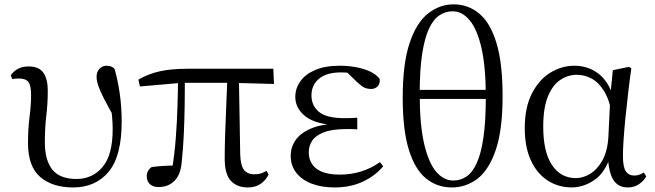

<svg xmlns="http://www.w3.org/2000/svg" viewBox="-20 -825 2936 860"><path d="M307.7 14.6Q214.7 14.6 160 -32.4Q105.4 -79.5 105.4 -184.1Q105.4 -246.2 112.3 -300.9Q119.2 -355.5 119.2 -397.8Q119.2 -441.2 107.6 -457.3Q96 -473.4 64.6 -473.4Q56.8 -473.4 49.2 -472.9Q41.6 -472.4 35.6 -470.4L28.1 -487.6Q41.2 -506.6 61 -517Q80.8 -527.4 108.2 -527.4Q154.9 -527.4 174.4 -498.9Q194 -470.5 194 -419.5Q194 -361.4 187.4 -307.2Q180.9 -252.9 180.9 -187.9Q180.9 -106.5 214.8 -64.9Q248.8 -23.3 322.2 -23.3Q394.4 -23.3 439.5 -77.1Q484.7 -130.8 484.7 -245.9Q484.7 -274.7 481.9 -304.8Q479.1 -334.9 473.9 -369.8L490.1 -367.5L494.3 -293.8Q463.2 -349.2 445.2 -384.4Q427.2 -419.7 419.8 -442.1Q412.5 -464.5 412.5 -481.2Q412.5 -503 425.5 -516.8Q438.6 -530.6 457.6 -530.6Q469.2 -530.6 478.1 -527Q486.9 -523.4 493 -516.9Q507.4 -467.3 516.2 -407Q525 -346.7 525 -280.1Q525 -125.4 466.4 -55.4Q407.8 14.6 307.7 14.6Z M690 12.8Q665.1 12.8 651.3 -0.4Q637.4 -13.7 637.4 -34.1Q637.4 -49.2 642.9 -59.2Q648.4 -69.2 659.1 -76.7Q683.6 -80.1 711.7 -81.8Q739.7 -83.5 773 -83.6L749.1 -56.8Q761.7 -131.3 767.2 -204.1Q772.7 -276.8 774.9 -346.5Q777.1 -416.2 777.6 -482H808.2Q808.2 -419.6 807.2 -354.8Q806.2 -290 803.4 -226Q800.6 -162 794.2 -101.6Q790 -44.2 762.2 -15.7Q734.4 12.8 690 12.8ZM606.8 -437.7 599.8 -468.5Q644.4 -494.2 695.7 -505.6Q747 -517 818.1 -517H1204.3L1207.1 -448.9L1019.6 -454H793.8ZM1090 14.6Q1042.2 14.6 1014.3 -14.8Q986.5 -44.3 986.5 -114.1Q986.5 -163.3 988.4 -222.9Q990.4 -282.5 993.3 -348.6Q996.2 -414.7 998.6 -482H1050L1056 -131.8Q1058 -81.3 1074 -62.8Q1090.1 -44.2 1117.9 -44.2Q1136.9 -44.2 1149.4 -48.5Q1161.9 -52.8 1174.3 -59.8L1182.9 -42.5Q1168.7 -15 1145.5 -0.2Q1122.4 14.6 1090 14.6Z M1478.3 14.6Q1420 14.6 1375.7 -2.5Q1331.3 -19.6 1306.7 -51.5Q1282.1 -83.4 1282.1 -126.7Q1282.1 -165.3 1303.9 -197.3Q1325.7 -229.3 1373.5 -249.5Q1421.3 -269.8 1498.7 -271.6V-263.4Q1395.9 -266.8 1349.3 -302.9Q1302.7 -339 1302.7 -390.7Q1302.7 -428.3 1324.7 -460Q1346.6 -491.8 1391.1 -511.2Q1435.6 -530.6 1502.8 -530.6Q1538.9 -530.6 1573.4 -524.4Q1608 -518.1 1636.3 -505.3Q1664.6 -492.4 1680.6 -471.9Q1683.2 -450.8 1671.8 -438.7Q1660.5 -426.5 1642.6 -426.5Q1625.7 -426.5 1612.7 -432.4Q1599.7 -438.4 1579.9 -456.8L1522.6 -512.6L1578.7 -511.5L1588 -491.9Q1562.4 -496.3 1544.7 -498.5Q1527.1 -500.7 1507.7 -500.7Q1443 -500.7 1409 -472.4Q1375.1 -444.1 1375.1 -397.6Q1375.1 -351.6 1409 -323.6Q1442.8 -295.7 1524.2 -295.7Q1536.3 -295.7 1549.2 -296.2Q1562.1 -296.7 1580.3 -297.7V-245.7Q1560.9 -246.9 1551.4 -246.9Q1542 -246.9 1533.6 -246.9Q1468.1 -246.9 1431.1 -232.6Q1394.1 -218.4 1378.6 -195.2Q1363 -172 1363 -143.3Q1363 -95.8 1397.7 -69.3Q1432.4 -42.9 1502.6 -42.9Q1553.3 -42.9 1598.3 -57.2Q1643.3 -71.5 1681.9 -98.8L1696.3 -80.5Q1662.8 -38.9 1606.8 -12.1Q1550.9 14.6 1478.3 14.6Z M2003.8 14.6Q1938.5 14.6 1888.8 -25.2Q1839.1 -65.1 1811.5 -153.5Q1783.8 -241.9 1783.8 -387.6Q1783.8 -539.7 1814.4 -631.3Q1844.9 -723 1896.9 -764.2Q1948.9 -805.5 2011.9 -805.5Q2078 -805.5 2127.5 -763.4Q2177 -721.4 2204.1 -631.3Q2231.2 -541.2 2231.2 -394.7Q2231.2 -244 2201 -154.5Q2170.8 -64.9 2119.4 -25.1Q2068 14.6 2003.8 14.6ZM2010.3 -16.4Q2042.4 -16.4 2069 -34Q2095.6 -51.6 2115.1 -93.8Q2134.6 -135.9 2145.3 -208.6Q2156 -281.2 2156 -390.5Q2156 -525 2136.7 -609.4Q2117.5 -693.8 2083.8 -734.1Q2050.1 -774.4 2007.8 -774.4Q1975.7 -774.4 1948.5 -756.5Q1921.3 -738.7 1901.7 -696.9Q1882 -655.1 1871 -583.7Q1859.9 -512.3 1859.9 -404.9Q1859.9 -265.7 1880 -180.2Q1900.2 -94.6 1934 -55.5Q1967.8 -16.4 2010.3 -16.4ZM1811.2 -381.9V-422.4H2207.1V-381.9Z M2540.8 14.4Q2480.7 14.4 2432.8 -16.7Q2384.9 -47.8 2357.7 -107.2Q2330.5 -166.5 2330.5 -250.6Q2330.5 -344.2 2362.6 -406.4Q2394.6 -468.5 2445.3 -499.6Q2496.1 -530.6 2552.2 -530.6Q2619.2 -530.6 2667.5 -489.4Q2715.8 -448.1 2735.7 -358.5H2743.3L2721.5 -312.6Q2709.5 -379.3 2685.1 -418.1Q2660.6 -456.9 2629.2 -473.4Q2597.8 -490 2563.7 -490Q2523.8 -490 2489.5 -467Q2455.2 -444 2434.2 -392.9Q2413.2 -341.7 2413.2 -257.8Q2413.2 -144.9 2452.3 -86Q2491.4 -27.2 2559.4 -27.2Q2591.3 -27.2 2623 -46.2Q2654.8 -65.2 2678.1 -106.4Q2701.3 -147.6 2705.1 -212.9L2714.4 -403.1L2725 -510.5L2797.8 -525.8L2807.8 -518.4Q2800.4 -466.9 2793.8 -410.4Q2787.2 -353.9 2781.7 -299.8Q2776.2 -245.7 2773.2 -200.8Q2770.2 -155.9 2770.2 -126.6Q2770.2 -76.9 2783.2 -57.8Q2796.2 -38.7 2820.6 -38.7Q2834.4 -38.7 2844.2 -42.6Q2854 -46.5 2863.5 -52L2874.8 -34.9Q2862.5 -13.4 2841.2 0.6Q2819.9 14.6 2792.4 14.6Q2750 14.6 2728.4 -17.4Q2706.8 -49.4 2702.1 -127.8L2714.9 -128.2Q2690.3 -50.9 2641.8 -18.3Q2593.4 14.4 2540.8 14.4Z"/></svg>

Font: Early Summer Mincho VF
Style: Regular
Weight: 250
Designer: GuiWonder
Version: Version 1.002